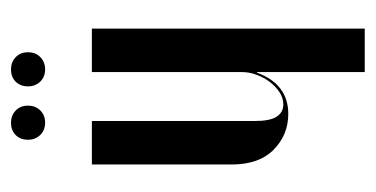

<svg xmlns="http://www.w3.org/2000/svg" viewBox="-187 -495 683 349"><g transform="rotate(-90 154.5 -320.5)"><path d="M197 -195Q176 -138 122 -138Q84 -138 57 -164.5Q30 -191 30 -241V-495H109V-200Q109 -171 117 -159Q125 -147 139 -147Q151 -147 161.5 -154Q172 -161 180 -171.5Q188 -182 193 -195.5Q198 -209 198 -222V-495H277V1H198V-195ZM75 -611Q75 -625 83.5 -633.5Q92 -642 106 -642Q119 -642 128 -633.5Q137 -625 137 -611Q137 -598 128.5 -589Q120 -580 106 -580Q92 -580 83.5 -589Q75 -598 75 -611ZM172 -611Q172 -625 180.5 -633.5Q189 -642 203 -642Q216 -642 225 -633.5Q234 -625 234 -611Q234 -597 225 -588.5Q216 -580 203 -580Q189 -580 180.5 -589Q172 -598 172 -611Z"/></g></svg>

Font: Moniqa SemBd Narrow Display
Style: Regular
Weight: 600
Width: 4
Designer: Rajesh Rajput
Foundry: Rajesh Rajput
Version: Version 1.000